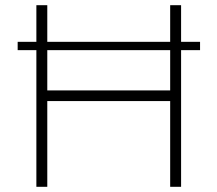

<svg xmlns="http://www.w3.org/2000/svg" viewBox="-20 -719 837 739"><path d="M750 -558V-526H677V0H635V-330H162V0H120V-526H48V-558H120V-699H162V-558H635V-699H677V-558ZM635 -371V-526H162V-371Z"/></svg>

Font: Gontserrat ExtraLight
Style: Regular
Weight: 275
Designer: Julieta Ulanovsky
Foundry: Julieta Ulanovsky
Version: Version 6.001